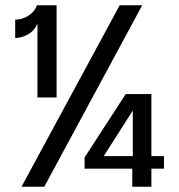

<svg xmlns="http://www.w3.org/2000/svg" viewBox="-20 -713 682 733"><path d="M437 -693H523L149 0H62ZM606 -117V-69H558V0H485V-69H303V-112L460 -354H558V-117ZM487 -117V-291L376 -117ZM123 -341V-624Q113 -597 88 -582.5Q63 -568 38 -568V-638Q65 -638 89 -653.5Q113 -669 121 -693H196V-341Z"/></svg>

Font: Parkinsans
Style: Regular
Weight: 400
Designer: Red Stone, Indian Type Foundry
Foundry: Indian Type Foundry
Version: Version 1.000